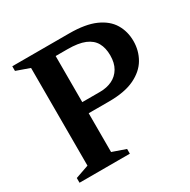

<svg xmlns="http://www.w3.org/2000/svg" viewBox="-153 -821 956 965"><g transform="rotate(-30 325.0 -338.0)"><path d="M493.5 -477.5Q493.5 -520.5 476.8 -550.5Q460 -580.5 422.8 -596Q385.5 -611.5 322 -611.5H165.5L162.5 -676H369.5Q463.5 -676 520.8 -650.5Q578 -625 604.2 -581Q630.5 -537 630.5 -481.5Q630.5 -426 603.8 -380Q577 -334 520.2 -306.8Q463.5 -279.5 372.5 -279.5H161.5L165.5 -344H356.5Q397 -344 427.8 -359Q458.5 -374 476 -403.8Q493.5 -433.5 493.5 -477.5ZM254 -676V-54.5L331.5 -27.5V0H39.5V-27.5L117 -54.5V-621.5L39.5 -649V-676Z"/></g></svg>

Font: Newsreader 16pt SemiBold
Style: Regular
Weight: 600
Designer: Hugues Gentile
Foundry: Production Type
Version: Version 1.003